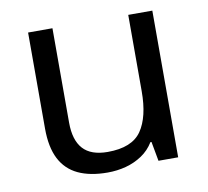

<svg xmlns="http://www.w3.org/2000/svg" viewBox="-66 -609 750 691"><g transform="rotate(-10 309.0 -263.0)"><path d="M533 -536V0H461L448 -71H444Q427 -43 400 -25Q373 -7 341 1.5Q309 10 274 10Q210 10 166.5 -10.5Q123 -31 101 -74Q79 -117 79 -185V-536H168V-191Q168 -127 197 -95Q226 -63 287 -63Q376 -63 410.5 -113Q445 -163 445 -257V-536Z"/></g></svg>

Font: oriya25
Style: Book
Weight: 400
Designer: Jelle Bosma - Monotype Design Team
Foundry: Monotype Imaging Inc.
Version: Version 2.003